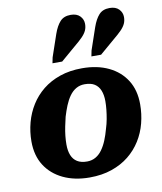

<svg xmlns="http://www.w3.org/2000/svg" viewBox="-92 -908 842 996"><g transform="rotate(-10 329.0 -410.0)"><path d="M426 -219Q434 -244 438.5 -268.5Q443 -293 445.5 -317Q448 -341 448 -362Q448 -395 438.5 -418.5Q429 -442 409.5 -454.5Q390 -467 357 -467Q332 -467 312 -455.5Q292 -444 277 -423Q262 -402 251 -375Q240 -348 231 -318Q225 -293 220 -268.5Q215 -244 212.5 -220.5Q210 -197 210 -175Q210 -142 219.5 -118.5Q229 -95 249 -82.5Q269 -70 301 -70Q326 -70 346 -81.5Q366 -93 381 -114Q396 -135 407 -162Q418 -189 426 -219ZM34 -222Q34 -273 47 -321.5Q60 -370 86 -411.5Q112 -453 150.5 -484Q189 -515 241 -533Q293 -551 358 -551Q438 -551 497.5 -522.5Q557 -494 590 -441.5Q623 -389 623 -315Q623 -264 610.5 -215.5Q598 -167 572 -125.5Q546 -84 507.5 -53Q469 -22 417 -4Q365 14 300 14Q221 14 161 -14.5Q101 -43 67.5 -95.5Q34 -148 34 -222ZM258 -750Q272 -790 292 -812Q312 -834 348 -834Q380 -834 397 -816.5Q414 -799 414 -775Q414 -756 407 -740.5Q400 -725 384 -708.5Q368 -692 340 -669L263 -603H212L218 -633ZM463 -750Q477 -790 497 -812Q517 -834 553 -834Q585 -834 602 -816.5Q619 -799 619 -775Q619 -756 612 -740.5Q605 -725 589 -708.5Q573 -692 545 -669L468 -603H417L423 -633Z"/></g></svg>

Font: Roboto Serif
Style: Bold Italic
Weight: 700
Italic angle: -10°
Designer: Greg Gazdowicz
Foundry: Commercial Type
Version: Version 1.008